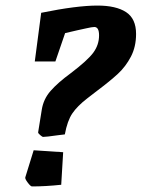

<svg xmlns="http://www.w3.org/2000/svg" viewBox="-20 -661 509 690"><path d="M469 -539Q469 -493 450.5 -457.5Q432 -422 404 -396Q376 -370 328 -334L293 -307Q258 -280 240 -253.5Q222 -227 213 -178L188 -175Q146 -169 135 -169Q132 -169 124.5 -175.5Q117 -182 117 -185L130 -266Q136 -305 162 -334.5Q188 -364 233 -397Q295 -444 315.5 -472Q336 -500 336 -534Q336 -564 319 -564Q311 -564 289 -559Q267 -554 257 -552L214 -542L179 -440H105L128 -615Q256 -641 330 -641Q397 -641 433 -617.5Q469 -594 469 -539ZM101 -121 207 -114 200 3Q143 9 95 9Q90 9 79.5 -5Q69 -19 71 -24Z"/></svg>

Font: Grenze
Style: Bold Italic
Weight: 700
Italic angle: -10°
Designer: Renata Polastri
Foundry: Omnibus-Type
Version: Version 1.002; ttfautohint (v1.8)